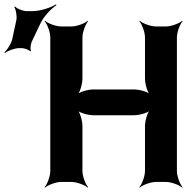

<svg xmlns="http://www.w3.org/2000/svg" viewBox="-118 -832 893 878"><path d="M691 -50V-661C691 -685 705 -722 717 -735L715 -737C702 -725 665 -711 641 -711H595C571 -711 534 -725 521 -737L519 -735C531 -722 545 -685 545 -661V-473C545 -449 556 -409 569 -397L571 -399C559 -412 519 -423 495 -423H309C285 -423 245 -412 233 -399L235 -397C248 -409 259 -449 259 -473V-661C259 -685 273 -722 285 -735L283 -737C270 -725 233 -711 209 -711H162C138 -711 101 -725 88 -737L86 -735C98 -722 112 -685 112 -661V-50C112 -26 98 11 86 24L88 26C101 14 138 0 162 0H209C233 0 270 14 283 26L285 24C273 11 259 -26 259 -50V-255C259 -279 248 -319 235 -331L233 -329C245 -316 285 -305 309 -305H495C519 -305 559 -316 571 -329L569 -331C556 -319 545 -279 545 -255V-50C545 -26 531 11 519 24L521 26C534 14 571 0 595 0H641C665 0 702 14 715 26L717 24C705 11 691 -26 691 -50ZM-43 -741 -62 -653C-67 -632 -85 -603 -98 -593L-95 -590C-82 -600 -51 -612 -29 -612H-19C-7 -612 16 -604 20 -597L24 -599C19 -606 22 -630 27 -641L66 -723C81 -756 117 -794 140 -808L138 -812C115 -797 65 -781 29 -781H5C-12 -781 -41 -792 -49 -802L-53 -800C-45 -790 -40 -758 -43 -741Z"/></svg>

Font: Asimov
Style: Edge
Weight: 500
Designer: Google
Version: Version 2.000980: 2014